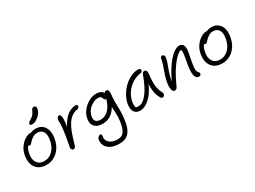

<svg xmlns="http://www.w3.org/2000/svg" viewBox="-58 -1567 3487 2629"><g transform="rotate(-30 1685.5 -253.0)"><path d="M260 12Q182 12 133 -22.5Q84 -57 66.5 -117.5Q49 -178 64 -256Q76 -314 102.5 -356Q129 -398 161.5 -425.5Q194 -453 225.5 -466Q257 -479 278 -479Q286 -479 291 -477Q296 -475 298.5 -470.5Q301 -466 299 -458Q295 -442 287 -429.5Q279 -417 256 -405Q216 -385 190.5 -363Q165 -341 150 -312.5Q135 -284 128 -243Q110 -154 146.5 -101Q183 -48 259 -48Q334 -48 390 -103.5Q446 -159 464 -252Q481 -337 454.5 -385.5Q428 -434 363 -434Q329 -434 306.5 -422Q284 -410 259 -390Q240 -374 230 -361.5Q220 -349 212.5 -341.5Q205 -334 192 -334Q179 -334 174 -341Q169 -348 172 -363Q176 -383 194.5 -406Q213 -429 241 -449Q269 -469 301.5 -481.5Q334 -494 367 -494Q433 -494 474.5 -461Q516 -428 530.5 -370Q545 -312 529 -236Q515 -162 476.5 -106Q438 -50 382.5 -19Q327 12 260 12ZM365 -567Q346 -567 338 -574Q330 -581 332 -592Q335 -606 346 -615.5Q357 -625 381 -640Q413 -660 426.5 -676.5Q440 -693 453 -721Q465 -748 475.5 -757Q486 -766 498 -766Q521 -766 528.5 -750Q536 -734 532 -715Q524 -676 496 -642Q468 -608 432.5 -587.5Q397 -567 365 -567Z M680 12Q670 12 663 4Q656 -4 653 -17.5Q650 -31 653 -47Q666 -111 677.5 -177Q689 -243 695.5 -299Q702 -355 700 -389Q699 -412 699.5 -425Q700 -438 702 -451Q706 -468 716.5 -479Q727 -490 742 -490Q757 -490 765 -472Q773 -454 772 -409.5Q771 -365 757.5 -285.5Q744 -206 715 -84L700 -126Q726 -233 763 -305Q800 -377 842 -419Q884 -461 926.5 -479Q969 -497 1005 -497Q1025 -497 1031 -488.5Q1037 -480 1034 -469Q1032 -459 1023 -448.5Q1014 -438 996 -436Q944 -427 904 -396.5Q864 -366 833.5 -317Q803 -268 779.5 -204Q756 -140 735 -64Q727 -34 720 -17.5Q713 -1 703.5 5.5Q694 12 680 12Z M1272 260Q1201 260 1154.5 242Q1108 224 1082.5 195Q1057 166 1049 133Q1041 100 1047 71Q1050 50 1065 34.5Q1080 19 1097 19Q1110 19 1115 27Q1120 35 1117 51Q1108 94 1126.5 127Q1145 160 1184.5 178Q1224 196 1277 196Q1340 196 1371 157.5Q1402 119 1417 48Q1429 -12 1431 -61.5Q1433 -111 1430.5 -155Q1428 -199 1426 -241Q1424 -283 1429 -328L1463 -313Q1444 -256 1417.5 -214.5Q1391 -173 1358.5 -145.5Q1326 -118 1288 -104.5Q1250 -91 1208 -91Q1151 -91 1113 -111Q1075 -131 1060 -170Q1045 -209 1057 -267Q1066 -312 1092 -352.5Q1118 -393 1156 -425Q1194 -457 1238 -475.5Q1282 -494 1326 -494Q1375 -494 1401 -479.5Q1427 -465 1435 -443Q1443 -421 1438 -397Q1436 -387 1426.5 -375Q1417 -363 1408 -363Q1393 -363 1387.5 -373Q1382 -383 1378 -396.5Q1374 -410 1362.5 -420Q1351 -430 1324 -430Q1278 -430 1235 -406Q1192 -382 1162 -344Q1132 -306 1123 -262Q1112 -210 1133 -182Q1154 -154 1211 -154Q1257 -154 1299.5 -180Q1342 -206 1376.5 -265.5Q1411 -325 1431 -424Q1434 -444 1443.5 -453.5Q1453 -463 1472 -463Q1495 -463 1502 -441Q1509 -419 1506 -390Q1498 -325 1498.5 -273Q1499 -221 1500.5 -171.5Q1502 -122 1498.5 -64.5Q1495 -7 1480 71Q1461 163 1411 211.5Q1361 260 1272 260Z M1741 10Q1698 10 1671 -11.5Q1644 -33 1635 -72Q1626 -111 1636 -163Q1645 -210 1668.5 -257.5Q1692 -305 1726.5 -347.5Q1761 -390 1804 -423Q1847 -456 1895 -475Q1943 -494 1994 -494Q2012 -494 2022 -485.5Q2032 -477 2029 -460Q2027 -449 2018.5 -441Q2010 -433 1993 -431Q1921 -421 1860.5 -381Q1800 -341 1760 -283.5Q1720 -226 1707 -163Q1700 -131 1700 -104.5Q1700 -78 1712 -36L1678 -93Q1695 -69 1708.5 -61.5Q1722 -54 1750 -54Q1818 -54 1887 -142Q1956 -230 2016 -397Q2023 -414 2032.5 -424Q2042 -434 2057 -434Q2077 -434 2086.5 -416Q2096 -398 2092 -368Q2084 -300 2082.5 -246.5Q2081 -193 2091 -146.5Q2101 -100 2127 -51Q2132 -42 2131.5 -32Q2131 -22 2126 -13Q2121 -4 2113.5 1.5Q2106 7 2097 7Q2084 7 2076.5 1.5Q2069 -4 2064 -14Q2049 -41 2038 -71.5Q2027 -102 2021.5 -142Q2016 -182 2019 -238Q2022 -294 2035 -372L2064 -371Q2032 -266 1992 -193.5Q1952 -121 1908 -76Q1864 -31 1821.5 -10.5Q1779 10 1741 10Z M2670 9Q2640 9 2622.5 -17Q2605 -43 2605 -103.5Q2605 -164 2625 -265Q2636 -321 2640.5 -354.5Q2645 -388 2644 -406.5Q2643 -425 2637 -436Q2631 -447 2621 -459Q2640 -461 2651.5 -454.5Q2663 -448 2667.5 -433.5Q2672 -419 2668 -396Q2661 -416 2653 -422.5Q2645 -429 2631 -429Q2611 -429 2578 -401.5Q2545 -374 2505.5 -325Q2466 -276 2426 -209.5Q2386 -143 2351 -65Q2332 -20 2320 -5.5Q2308 9 2289 9Q2255 9 2246.5 -36Q2238 -81 2251 -151Q2262 -202 2274 -240.5Q2286 -279 2298.5 -312.5Q2311 -346 2322.5 -382Q2334 -418 2343 -465Q2345 -478 2354 -486.5Q2363 -495 2376 -495Q2389 -495 2400 -480.5Q2411 -466 2403 -429Q2396 -395 2384 -361.5Q2372 -328 2357 -288.5Q2342 -249 2328.5 -198.5Q2315 -148 2305 -81L2291 -74Q2352 -212 2415 -306Q2478 -400 2537 -448Q2596 -496 2644 -496Q2675 -496 2692.5 -477.5Q2710 -459 2714 -424.5Q2718 -390 2708 -342Q2692 -262 2681 -203.5Q2670 -145 2671 -107Q2672 -69 2691 -50Q2699 -43 2702 -34Q2705 -25 2703 -14Q2701 -4 2692.5 2.5Q2684 9 2670 9Z M3040 12Q2962 12 2913 -22.5Q2864 -57 2846.5 -117.5Q2829 -178 2844 -256Q2856 -314 2882.5 -356Q2909 -398 2941.5 -425.5Q2974 -453 3005.5 -466Q3037 -479 3058 -479Q3066 -479 3071 -477Q3076 -475 3078.5 -470.5Q3081 -466 3079 -458Q3075 -442 3067 -429.5Q3059 -417 3036 -405Q2996 -385 2970.5 -363Q2945 -341 2930 -312.5Q2915 -284 2908 -243Q2890 -154 2926.5 -101Q2963 -48 3039 -48Q3114 -48 3170 -103.5Q3226 -159 3244 -252Q3261 -337 3234.5 -385.5Q3208 -434 3143 -434Q3109 -434 3086.5 -422Q3064 -410 3039 -390Q3020 -374 3010 -361.5Q3000 -349 2992.5 -341.5Q2985 -334 2972 -334Q2959 -334 2954 -341Q2949 -348 2952 -363Q2956 -383 2974.5 -406Q2993 -429 3021 -449Q3049 -469 3081.5 -481.5Q3114 -494 3147 -494Q3213 -494 3254.5 -461Q3296 -428 3310.5 -370Q3325 -312 3309 -236Q3295 -162 3256.5 -106Q3218 -50 3162.5 -19Q3107 12 3040 12Z"/></g></svg>

Font: Shantell Sans Light
Style: Italic
Weight: 300
Italic angle: -11°
Designer: Stephen Nixon, Anya Danilova, Shantell Martin
Foundry: Arrow Type
Version: Version 1.008;[ac192a2d6]